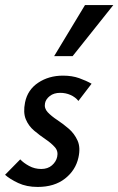

<svg xmlns="http://www.w3.org/2000/svg" viewBox="-23 -729 468 759"><path d="M126 10Q82 10 49 -5.5Q16 -21 -3 -38L57 -99Q70 -85 92 -73Q114 -61 140 -61Q166 -61 182.5 -75.5Q199 -90 203 -109Q208 -131 194 -147Q180 -163 157 -178.5Q134 -194 112 -212.5Q90 -231 79 -257.5Q68 -284 76 -324Q86 -374 128 -402Q170 -430 226 -430Q262 -430 290 -420Q318 -410 339 -398L287 -330Q275 -345 256 -353.5Q237 -362 215 -362Q190 -362 174 -349.5Q158 -337 155 -321Q151 -301 165.5 -285.5Q180 -270 203.5 -254.5Q227 -239 249 -220Q271 -201 283.5 -173.5Q296 -146 287 -106Q276 -56 234 -23Q192 10 126 10ZM191 -507 313 -709H425L264 -507Z"/></svg>

Font: Ysabeau SemiBold
Style: Italic
Weight: 600
Italic angle: -12°
Designer: Christian Thalmann (Catharsis Fonts)
Version: Version 2.002